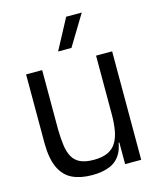

<svg xmlns="http://www.w3.org/2000/svg" viewBox="-130 -981 892 1084"><g transform="rotate(-15 315.5 -439.0)"><path d="M274 12Q206 12 158.5 -10.5Q111 -33 85.5 -86Q60 -139 59 -229V-634H153V-286Q154 -234 159.5 -193.5Q165 -153 180.5 -125Q196 -97 226 -83Q256 -69 305 -69Q354 -69 385.5 -83.5Q417 -98 435 -126.5Q453 -155 460.5 -196.5Q468 -238 468 -292V-184Q468 -111 445 -68Q422 -25 379 -6.5Q336 12 274 12ZM455 -126 465 -190 500 -165V-126ZM468 0V-184V-634H562V0ZM267 -712 362 -890H453L345 -712Z"/></g></svg>

Font: Matangi SemiBold
Style: Regular
Weight: 600
Designer: Prashant Pant
Foundry: The Graphic Ant
Version: Version 3.002